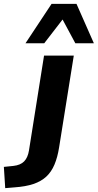

<svg xmlns="http://www.w3.org/2000/svg" viewBox="-125 -781 506 994"><path d="M-98 193 -105 83 -56 78Q-19 74 0 54.5Q19 35 25 -2L103 -493H257L181 -18Q173 33 157 71Q141 109 114.5 133.5Q88 158 48 171.5Q8 185 -50 189ZM7 -557 142 -761H271L361 -557H265L199 -680L104 -557Z"/></svg>

Font: Nunito Sans 11pt ExtraBold
Style: Italic
Weight: 800
Italic angle: -9°
Version: Version 3.101;gftools[0.9.27]